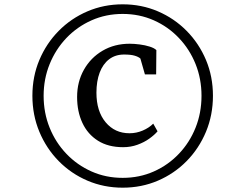

<svg xmlns="http://www.w3.org/2000/svg" viewBox="-20 -931 1076 889"><path d="M130 -487.5Q130 -576.5 162.2 -653.2Q194.5 -730 251.8 -788Q309 -846 385 -878.5Q461 -911 548 -911Q635.5 -911 711.2 -878.5Q787 -846 844.2 -788Q901.5 -730 933.8 -653.2Q966 -576.5 966 -487.5Q966 -398.5 933.8 -321Q901.5 -243.5 844.2 -185.2Q787 -127 711.2 -94.5Q635.5 -62 548 -62Q461 -62 385 -94.5Q309 -127 251.8 -185.2Q194.5 -243.5 162.2 -321Q130 -398.5 130 -487.5ZM182 -487.5Q182 -408.5 209.8 -339.8Q237.5 -271 287.5 -218.8Q337.5 -166.5 404 -137Q470.5 -107.5 548 -107.5Q625.5 -107.5 692 -137Q758.5 -166.5 808.2 -218.8Q858 -271 885.5 -339.8Q913 -408.5 913 -487.5Q913 -566 885.5 -634.5Q858 -703 808.2 -755.2Q758.5 -807.5 692 -837Q625.5 -866.5 548 -866.5Q470.5 -866.5 403.8 -836.8Q337 -807 287.2 -754.8Q237.5 -702.5 209.8 -634Q182 -565.5 182 -487.5ZM550 -249.5Q481 -249.5 433.5 -279.5Q386 -309.5 361.5 -362Q337 -414.5 337 -482Q337 -552 368.5 -608Q400 -664 455 -696.2Q510 -728.5 580.5 -728.5Q601.5 -728.5 626.8 -725.2Q652 -722 673.2 -715.2Q694.5 -708.5 704 -699L703 -586.5H651L630 -660Q621 -668 603.5 -673.2Q586 -678.5 554.5 -678.5Q514 -678.5 485.2 -656.5Q456.5 -634.5 441.5 -594.8Q426.5 -555 426.5 -502Q426.5 -416 469 -365Q511.5 -314 579.5 -314Q611.5 -314 640.8 -326.5Q670 -339 689.5 -358.5L709.5 -323Q695 -306 671.2 -289Q647.5 -272 616.5 -260.8Q585.5 -249.5 550 -249.5Z"/></svg>

Font: Merriweather 60pt
Style: Italic
Weight: 400
Italic angle: -7.8°
Version: Version 2.101